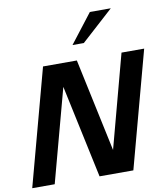

<svg xmlns="http://www.w3.org/2000/svg" viewBox="-104 -1087 1029 1174"><g transform="rotate(-10 411.0 -500.0)"><path d="M822.3 -721.7H681.6L527.3 -144.5L404.3 -721.7H194.3L0 0H139.6L294.9 -577.1L418 0H627.9ZM664.1 -1000H534.2L394.5 -819.3H464.8Z"/></g></svg>

Font: FreeUniversal
Style: BoldItalic
Weight: 700
Italic angle: -11°
Version: Version 1.001